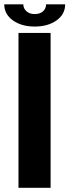

<svg xmlns="http://www.w3.org/2000/svg" viewBox="-27 -894 330 914"><path d="M-6.8 -873.5H84Q84 -854 98.6 -840.6Q113.3 -827.1 138.2 -827.1Q163.6 -827.1 178 -840.3Q192.4 -853.5 192.4 -873.5H283.2Q283.2 -826.2 242.2 -796.9Q201.2 -767.6 138.2 -767.6Q75.2 -767.6 34.2 -797.1Q-6.8 -826.7 -6.8 -873.5ZM61 0V-737.3H213.9V0Z"/></svg>

Font: Epilogue
Style: Bold
Weight: 700
Designer: Tyler Finck
Foundry: Etcetera Type Co
Version: Version 2.112